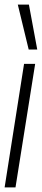

<svg xmlns="http://www.w3.org/2000/svg" viewBox="-22 -810 181 830"><path d="M45 0H-2L82 -534H130ZM102 -596 55 -790H103L139 -596Z"/></svg>

Font: Georama ExtraCondensed Light
Style: Italic
Weight: 300
Width: 2
Italic angle: -9°
Designer: Jean-Baptiste Levee
Foundry: Production Type
Version: Version 1.000